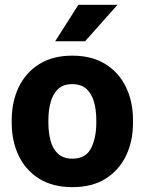

<svg xmlns="http://www.w3.org/2000/svg" viewBox="-20 -770 603 800"><path d="M28.8 -258.8V-269Q28.8 -346.2 58.1 -407Q87.4 -467.8 143.6 -502.9Q199.7 -538.1 280.8 -538.1Q362.8 -538.1 419.2 -502.9Q475.6 -467.8 504.9 -407Q534.2 -346.2 534.2 -269V-258.8Q534.2 -181.6 504.9 -120.8Q475.6 -60.1 419.4 -25.1Q363.3 9.8 281.7 9.8Q200.2 9.8 143.8 -25.1Q87.4 -60.1 58.1 -120.8Q28.8 -181.6 28.8 -258.8ZM181.6 -269V-258.8Q181.6 -216.8 190.9 -182.9Q200.2 -148.9 222.2 -128.9Q244.1 -108.9 281.7 -108.9Q337.4 -108.9 359.4 -152.3Q381.3 -195.8 381.3 -258.8V-269Q381.3 -310.1 372.1 -344.2Q362.8 -378.4 340.8 -398.9Q318.8 -419.4 280.8 -419.4Q243.7 -419.4 221.9 -398.9Q200.2 -378.4 190.9 -344.2Q181.6 -310.1 181.6 -269ZM210 -598.1 306.6 -750H469.7L334.5 -598.1Z"/></svg>

Font: Vazirmatn UI FD ExtraBold
Style: Regular
Weight: 800
Designer: Saber Rastikerdar
Foundry: Saber Rastikerdar
Version: Version 33.003